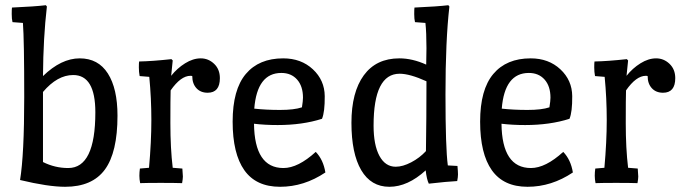

<svg xmlns="http://www.w3.org/2000/svg" viewBox="-20 -702 2616 737"><path d="M346 -271Q346 -414 261 -414Q200 -414 145 -349V-80Q191 -57 242 -57Q346 -57 346 -271ZM145 -410Q215 -478 286 -478Q357 -478 394 -420Q431 -362 431 -258Q431 -117 382.5 -51Q334 15 230 15Q165 15 57 -11Q73 -109 73 -329Q73 -549 68 -614L28 -617Q25 -629 25 -648Q25 -667 26 -673Q115 -677 156 -682L160 -677Q146 -557 145 -410Z M552 -58Q561 -158 561 -241.5Q561 -325 553 -407L516 -410Q513 -426 513 -443Q513 -460 514 -466Q565 -467 638 -475L643 -470Q642 -464 637 -411Q660 -440 690.5 -459Q721 -478 750.5 -478Q780 -478 802 -457Q824 -436 824 -402Q824 -346 777 -346Q750 -346 734 -363.5Q718 -381 718 -410Q716 -411 711 -411Q674 -411 635 -355Q634 -327 634 -229.5Q634 -132 643 -58L680 -55Q682 -33 682 -24.5Q682 -16 679 1Q651 0 597 0Q543 0 518 1Q515 -14 515 -27.5Q515 -41 517 -55Z M1046 -222Q997 -222 955 -227Q957 -57 1068 -57Q1124 -57 1192 -119Q1221 -89 1229 -40Q1147 15 1055 15Q963 15 918 -48.5Q873 -112 873 -235Q873 -358 923.5 -418Q974 -478 1067 -478Q1136 -478 1181 -436Q1226 -394 1226.5 -333Q1227 -272 1216 -246Q1141 -222 1046 -222ZM1060 -422Q967 -422 956 -285Q1001 -280 1055 -280Q1109 -280 1139 -290Q1143 -315 1143 -327Q1143 -371 1120.5 -396.5Q1098 -422 1060 -422Z M1616 -454 1617 -517Q1617 -577 1613 -614L1573 -617Q1570 -629 1570 -648Q1570 -667 1571 -673Q1660 -677 1701 -682L1705 -677Q1690 -546 1690 -339.5Q1690 -133 1699 -67L1736 -65Q1738 -43 1738 -32.5Q1738 -22 1735 -7Q1696 -5 1626 3Q1618 -13 1614 -48Q1545 15 1474.5 15Q1404 15 1366.5 -49Q1329 -113 1329 -230.5Q1329 -348 1376.5 -413Q1424 -478 1513 -478Q1563 -478 1616 -454ZM1514 -419Q1414 -419 1414 -220Q1414 -145 1436.5 -103.5Q1459 -62 1499 -62Q1526 -62 1558.5 -79Q1591 -96 1615 -122Q1617 -246 1617 -390Q1553 -419 1514 -419Z M1996 -222Q1947 -222 1905 -227Q1907 -57 2018 -57Q2074 -57 2142 -119Q2171 -89 2179 -40Q2097 15 2005 15Q1913 15 1868 -48.5Q1823 -112 1823 -235Q1823 -358 1873.5 -418Q1924 -478 2017 -478Q2086 -478 2131 -436Q2176 -394 2176.5 -333Q2177 -272 2166 -246Q2091 -222 1996 -222ZM2010 -422Q1917 -422 1906 -285Q1951 -280 2005 -280Q2059 -280 2089 -290Q2093 -315 2093 -327Q2093 -371 2070.5 -396.5Q2048 -422 2010 -422Z M2300 -58Q2309 -158 2309 -241.5Q2309 -325 2301 -407L2264 -410Q2261 -426 2261 -443Q2261 -460 2262 -466Q2313 -467 2386 -475L2391 -470Q2390 -464 2385 -411Q2408 -440 2438.5 -459Q2469 -478 2498.5 -478Q2528 -478 2550 -457Q2572 -436 2572 -402Q2572 -346 2525 -346Q2498 -346 2482 -363.5Q2466 -381 2466 -410Q2464 -411 2459 -411Q2422 -411 2383 -355Q2382 -327 2382 -229.5Q2382 -132 2391 -58L2428 -55Q2430 -33 2430 -24.5Q2430 -16 2427 1Q2399 0 2345 0Q2291 0 2266 1Q2263 -14 2263 -27.5Q2263 -41 2265 -55Z"/></svg>

Font: Port Lligat Slab
Style: Regular
Weight: 400
Designer: Dario Muhafara, Eduardo Rodriguez Tunni
Foundry: Tipo
Version: Version 1.002